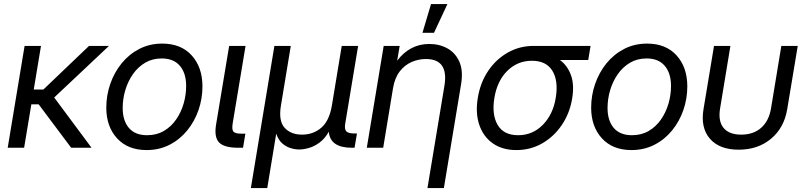

<svg xmlns="http://www.w3.org/2000/svg" viewBox="-20 -748 4078 972"><path d="M187.5 -515.6 150.9 -294.9H199.7L430.7 -515.6H531.7L254.4 -254.4L443.4 0H340.3L175.8 -219.7H138.7L102.1 0H19L104.5 -515.6Z M722.2 11.7Q627 11.7 572.5 -47.9Q518.1 -107.4 518.1 -203.1Q518.1 -264.6 538.1 -322.8Q558.1 -380.9 595.5 -427Q632.8 -473.1 685.1 -500.2Q737.3 -527.3 801.3 -527.3Q896.5 -527.3 950.7 -467.3Q1004.9 -407.2 1004.9 -310.5Q1004.9 -248.5 984.9 -190.7Q964.8 -132.8 927.5 -87.2Q890.1 -41.5 838.1 -14.9Q786.1 11.7 722.2 11.7ZM724.6 -63.5Q772.9 -63.5 809.8 -85.2Q846.7 -106.9 871.8 -143.3Q897 -179.7 909.7 -223.9Q922.4 -268.1 922.4 -312.5Q922.4 -377.4 890.6 -414.8Q858.9 -452.1 798.8 -452.1Q752 -452.1 715.3 -430.7Q678.7 -409.2 653.3 -373Q627.9 -336.9 614.5 -292.2Q601.1 -247.6 601.1 -201.2Q601.1 -137.2 632.6 -100.3Q664.1 -63.5 724.6 -63.5Z M1186.5 0Q1115.2 0 1089.4 -26.6Q1063.5 -53.2 1073.7 -116.2L1140.1 -515.6H1223.1L1158.2 -125Q1152.8 -92.3 1161.6 -81.8Q1170.4 -71.3 1202.1 -71.3H1222.2L1210.4 0Z M1250 204.1 1369.1 -515.6H1452.1L1402.3 -213.9Q1389.2 -135.7 1420.9 -101.1Q1452.6 -66.4 1508.8 -66.4Q1565.4 -66.4 1606.2 -101.1Q1647 -135.7 1660.2 -213.9L1710 -515.6H1793L1727.5 -121.1Q1723.1 -93.8 1733.4 -83Q1743.7 -72.3 1773.4 -72.3H1787.1L1774.9 0H1761.2Q1651.4 0 1644.5 -81.1Q1624.5 -45.9 1597.9 -26.4Q1571.3 -6.8 1544.2 1Q1517.1 8.8 1495.1 8.8Q1474.1 8.8 1450.9 1.7Q1427.7 -5.4 1408.2 -22.7Q1388.7 -40 1378.4 -71.3L1333 204.1Z M1969.7 -301.8 1919.9 0H1836.9L1922.4 -515.6H2003.4L1990.7 -440.9Q2055.2 -525.4 2152.8 -525.4Q2205.1 -525.4 2245.6 -502.7Q2286.1 -480 2305.9 -434.6Q2325.7 -389.2 2314 -320.3L2227.1 204.1H2144L2230 -314.5Q2252 -449.2 2136.2 -449.2Q2098.6 -449.2 2063.7 -434.1Q2028.8 -418.9 2003.7 -386.5Q1978.5 -354 1969.7 -301.8ZM2118.7 -582 2162.1 -727.5H2245.1L2177.2 -582Z M2594.2 11.7Q2522.9 11.7 2474.6 -22.5Q2426.3 -56.6 2406.2 -116.5Q2386.2 -176.3 2398.9 -252.9Q2411.6 -330.1 2451.4 -389.2Q2491.2 -448.2 2550.8 -481.9Q2610.4 -515.6 2681.6 -515.6H2969.7L2958 -444.3H2814.5Q2853 -416 2870.6 -367.2Q2888.2 -318.4 2876.5 -249Q2864.3 -174.8 2824.5 -115.7Q2784.7 -56.6 2725.3 -22.5Q2666 11.7 2594.2 11.7ZM2672.9 -440.4Q2600.1 -440.4 2548.6 -389.6Q2497.1 -338.9 2482.9 -252.9Q2468.8 -168 2499.3 -115.7Q2529.8 -63.5 2603 -63.5Q2676.3 -63.5 2728 -116Q2779.8 -168.5 2793.5 -252.9Q2807.6 -338.4 2776.6 -389.4Q2745.6 -440.4 2672.9 -440.4Z M3176.8 11.7Q3081.5 11.7 3027.1 -47.9Q2972.7 -107.4 2972.7 -203.1Q2972.7 -264.6 2992.7 -322.8Q3012.7 -380.9 3050 -427Q3087.4 -473.1 3139.6 -500.2Q3191.9 -527.3 3255.9 -527.3Q3351.1 -527.3 3405.3 -467.3Q3459.5 -407.2 3459.5 -310.5Q3459.5 -248.5 3439.5 -190.7Q3419.4 -132.8 3382.1 -87.2Q3344.7 -41.5 3292.7 -14.9Q3240.7 11.7 3176.8 11.7ZM3179.2 -63.5Q3227.5 -63.5 3264.4 -85.2Q3301.3 -106.9 3326.4 -143.3Q3351.6 -179.7 3364.3 -223.9Q3377 -268.1 3377 -312.5Q3377 -377.4 3345.2 -414.8Q3313.5 -452.1 3253.4 -452.1Q3206.5 -452.1 3169.9 -430.7Q3133.3 -409.2 3107.9 -373Q3082.5 -336.9 3069.1 -292.2Q3055.7 -247.6 3055.7 -201.2Q3055.7 -137.2 3087.2 -100.3Q3118.7 -63.5 3179.2 -63.5Z M3719.7 9.8Q3622.1 9.8 3574 -45.7Q3525.9 -101.1 3541.5 -195.3L3594.7 -515.6H3677.7L3625.5 -199.2Q3614.7 -135.7 3642.6 -101.1Q3670.4 -66.4 3732.4 -66.4Q3794.4 -66.4 3833.5 -101.1Q3872.6 -135.7 3883.3 -199.2L3935.5 -515.6H4018.6L3965.3 -195.3Q3949.7 -101.1 3883.5 -45.7Q3817.4 9.8 3719.7 9.8Z"/></svg>

Font: Inter Display
Style: Italic
Weight: 400
Italic angle: -9.39999°
Designer: Rasmus Andersson
Foundry: rsms
Version: Version 4.000;git-a52131595